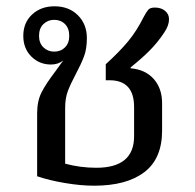

<svg xmlns="http://www.w3.org/2000/svg" viewBox="-20 -577 618 610"><path d="M98 -17V-217Q98 -256 112 -283.5Q126 -311 155 -349Q176 -378 181 -385Q165 -372 142 -372Q105 -372 79.5 -397.5Q54 -423 54 -463Q54 -505 82 -531Q110 -557 153 -557Q199 -557 227.5 -528.5Q256 -500 256 -456Q256 -422 247 -398Q238 -374 221 -342Q204 -310 195.5 -287.5Q187 -265 187 -234V-57Q235 -44 286 -44Q406 -44 406 -144V-237Q406 -322 328 -322H316V-373Q359 -412 386.5 -445Q414 -478 437 -524Q445 -539 451 -546Q457 -553 472 -553Q492 -553 504.5 -542.5Q517 -532 517 -516Q517 -496 502 -474Q481 -442 455 -416Q429 -390 395 -363V-360Q442 -356 468.5 -326Q495 -296 495 -249V-162Q495 -73 438.5 -30Q382 13 279 13Q237 13 186.5 4.5Q136 -4 98 -17ZM200 -463Q200 -487 186.5 -500.5Q173 -514 152 -514Q132 -514 118 -500.5Q104 -487 104 -463Q104 -440 118 -426.5Q132 -413 152 -413Q173 -413 186.5 -426.5Q200 -440 200 -463Z"/></svg>

Font: Maitree Medium
Style: Regular
Weight: 500
Designer: CadsonDemak Team
Foundry: CadsonDemak
Version: Version 1.010